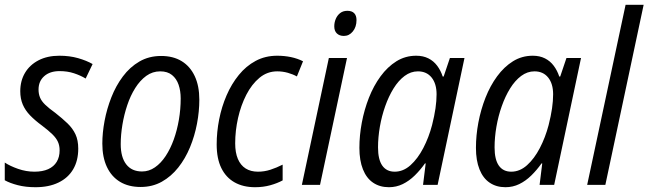

<svg xmlns="http://www.w3.org/2000/svg" viewBox="-23 -780 2735 810"><path d="M127 9.8Q85 9.8 52 1.2Q19 -7.3 -2.9 -19.5V-94.2Q19 -79.6 53.2 -67.6Q87.4 -55.7 122.1 -55.7Q156.7 -55.7 180.4 -66.4Q204.1 -77.1 216.3 -97.4Q228.5 -117.7 228.5 -145.5Q228.5 -166 221.4 -181.6Q214.4 -197.3 198 -213.4Q181.6 -229.5 153.8 -250.5Q124.5 -272 104 -293.2Q83.5 -314.5 73 -339.1Q62.5 -363.8 62.5 -395Q62.5 -439 82.5 -472.7Q102.5 -506.3 139.6 -525.6Q176.8 -544.9 227.5 -544.9Q270.5 -544.9 306.4 -534.7Q342.3 -524.4 367.7 -509.8L338.4 -448.7Q316.4 -461.9 289.1 -470.9Q261.7 -480 228.5 -480Q187.5 -480 163.6 -458.7Q139.6 -437.5 139.6 -402.3Q139.6 -383.8 145.8 -368.7Q151.9 -353.5 167.5 -338.4Q183.1 -323.2 210.4 -303.7Q240.2 -280.3 262 -259.3Q283.7 -238.3 295.4 -213.4Q307.1 -188.5 307.1 -152.8Q307.1 -102.1 285.6 -65.7Q264.2 -29.3 223.6 -9.8Q183.1 9.8 127 9.8Z M570.3 8.8Q519.5 8.8 483.4 -12.9Q447.3 -34.7 428 -75.7Q408.7 -116.7 408.7 -174.3Q408.7 -219.7 418.2 -270.3Q427.7 -320.8 446.8 -369.4Q465.8 -418 495.4 -457.5Q524.9 -497.1 565.2 -520.5Q605.5 -543.9 656.7 -543.9Q707.5 -543.9 743.4 -522Q779.3 -500 798.6 -458.7Q817.9 -417.5 817.9 -359.4Q817.9 -310.1 808.1 -258.3Q798.3 -206.5 778.6 -158.7Q758.8 -110.8 729 -73.2Q699.2 -35.6 659.7 -13.4Q620.1 8.8 570.3 8.8ZM576.2 -56.6Q605.5 -56.6 630.6 -74Q655.8 -91.3 675.8 -121.6Q695.8 -151.9 710 -191.2Q724.1 -230.5 731.7 -274.9Q739.3 -319.3 739.3 -364.7Q739.3 -396.5 730.5 -422.4Q721.7 -448.2 702.6 -463.6Q683.6 -479 652.8 -479Q620.6 -479 594.2 -460Q567.9 -440.9 547.6 -408.7Q527.3 -376.5 513.9 -336.4Q500.5 -296.4 493.4 -253.7Q486.3 -210.9 486.3 -171.9Q486.3 -116.7 509.5 -86.7Q532.7 -56.6 576.2 -56.6Z M1053.2 9.8Q1002.9 9.8 966.6 -10.7Q930.2 -31.2 910.6 -71.3Q891.1 -111.3 891.1 -170.9Q891.1 -223.1 901.6 -276.4Q912.1 -329.6 932.9 -377.7Q953.6 -425.8 984.4 -463.6Q1015.1 -501.5 1055.7 -523.2Q1096.2 -544.9 1146.5 -544.9Q1176.8 -544.9 1204.6 -539.1Q1232.4 -533.2 1255.4 -521.5L1229.5 -457.5Q1212.9 -466.8 1191.2 -472.9Q1169.4 -479 1146.5 -479Q1104.5 -479 1071.8 -451.9Q1039.1 -424.8 1016.1 -380.1Q993.2 -335.4 981.2 -282Q969.2 -228.5 969.2 -175.3Q969.2 -136.2 980.5 -109.6Q991.7 -83 1013.2 -69.3Q1034.7 -55.7 1065.4 -55.7Q1092.3 -55.7 1117.9 -64Q1143.6 -72.3 1169.4 -85.4V-19Q1147 -6.8 1117.2 1.5Q1087.4 9.8 1053.2 9.8Z M1250.5 0 1364.3 -535.2H1440.9L1327.1 0ZM1427.7 -628.4Q1409.2 -628.4 1398.2 -638.9Q1387.2 -649.4 1387.2 -668.9Q1387.2 -685.5 1393.6 -700.4Q1399.9 -715.3 1412.1 -724.9Q1424.3 -734.4 1442.4 -734.4Q1461.4 -734.4 1471.2 -724.4Q1481 -714.4 1481 -695.3Q1481 -666.5 1465.6 -647.5Q1450.2 -628.4 1427.7 -628.4Z M1617.7 9.8Q1579.1 9.8 1551 -9.3Q1522.9 -28.3 1508.1 -65.7Q1493.2 -103 1493.2 -156.2Q1493.2 -208.5 1503.4 -262.9Q1513.7 -317.4 1533.4 -367.7Q1553.2 -418 1582.5 -458Q1611.8 -498 1649.4 -521.5Q1687 -544.9 1732.9 -544.9Q1762.2 -544.9 1784.4 -533.7Q1806.6 -522.5 1821.5 -502.4Q1836.4 -482.4 1844.7 -457H1848.6L1875 -535.2H1936.5L1823.2 0H1761.7L1772.9 -90.8H1770Q1750 -62.5 1726.6 -39.6Q1703.1 -16.6 1676 -3.4Q1648.9 9.8 1617.7 9.8ZM1642.1 -55.7Q1678.2 -55.7 1708.7 -83Q1739.3 -110.4 1762.7 -155.3Q1786.1 -200.2 1799.8 -252.4Q1809.6 -291 1814.2 -322.8Q1818.8 -354.5 1818.8 -382.3Q1818.8 -426.8 1797.9 -452.9Q1776.9 -479 1740.2 -479Q1710 -479 1683.8 -459.5Q1657.7 -439.9 1637.2 -406.7Q1616.7 -373.5 1602.1 -332Q1587.4 -290.5 1579.6 -245.6Q1571.8 -200.7 1571.8 -158.2Q1571.8 -106.9 1589.8 -81.3Q1607.9 -55.7 1642.1 -55.7Z M2109.4 9.8Q2070.8 9.8 2042.7 -9.3Q2014.6 -28.3 1999.8 -65.7Q1984.9 -103 1984.9 -156.2Q1984.9 -208.5 1995.1 -262.9Q2005.4 -317.4 2025.1 -367.7Q2044.9 -418 2074.2 -458Q2103.5 -498 2141.1 -521.5Q2178.7 -544.9 2224.6 -544.9Q2253.9 -544.9 2276.1 -533.7Q2298.3 -522.5 2313.2 -502.4Q2328.1 -482.4 2336.4 -457H2340.3L2366.7 -535.2H2428.2L2314.9 0H2253.4L2264.6 -90.8H2261.7Q2241.7 -62.5 2218.3 -39.6Q2194.8 -16.6 2167.7 -3.4Q2140.6 9.8 2109.4 9.8ZM2133.8 -55.7Q2169.9 -55.7 2200.4 -83Q2231 -110.4 2254.4 -155.3Q2277.8 -200.2 2291.5 -252.4Q2301.3 -291 2305.9 -322.8Q2310.5 -354.5 2310.5 -382.3Q2310.5 -426.8 2289.6 -452.9Q2268.6 -479 2231.9 -479Q2201.7 -479 2175.5 -459.5Q2149.4 -439.9 2128.9 -406.7Q2108.4 -373.5 2093.8 -332Q2079.1 -290.5 2071.3 -245.6Q2063.5 -200.7 2063.5 -158.2Q2063.5 -106.9 2081.5 -81.3Q2099.6 -55.7 2133.8 -55.7Z M2454.1 0 2616.2 -759.8H2692.4L2530.8 0Z"/></svg>

Font: Open Sans SemiCondensed
Style: Italic
Weight: 400
Width: 4
Italic angle: -12°
Designer: Monotype Design Team
Foundry: Monotype Imaging Inc.
Version: Version 3.000